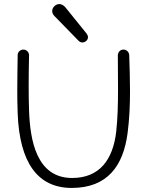

<svg xmlns="http://www.w3.org/2000/svg" viewBox="-20 -925 723 945"><path d="M616 -653C616 -668 603 -681 588 -681C570 -681 560 -667 560 -651C560 -593.2 560.9 -537.6 560.9 -483.4C560.9 -413 559.3 -344.8 552 -277C536 -139 470 -49 335 -49C159 -49 128 -236 123 -381C121.6 -423 121.1 -464.4 121.1 -505.3C121.1 -555.1 121.9 -604.2 123 -653C123 -669 110 -681 95 -681C81 -681 67 -670 67 -654C66.4 -601.1 65 -544.2 65 -483.1C65 -446 65.5 -407.4 67 -367C76 -125 165 0 333 0C510 0 587 -110 608 -270C617.1 -339.8 619.9 -408.8 619.9 -477.2C619.9 -536.2 617.9 -594.7 616 -653ZM366 -725C371 -720 377 -716 385 -716C399 -716 413 -727 413 -742C413 -748 411 -753 406 -760L301 -890C294 -898 283 -905 272 -905C254 -905 237 -889 237 -871C237 -861 241 -853 248 -846Z"/></svg>

Font: Comic Neue
Style: Normal
Weight: 400
Designer: Craig Rozynski
Foundry: Craig Rozynski
Version: Version 2.003